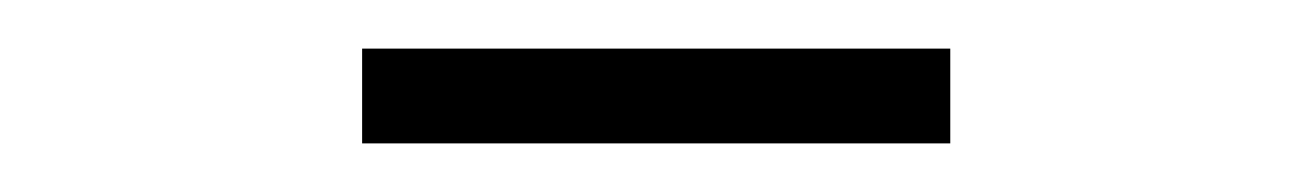

<svg xmlns="http://www.w3.org/2000/svg" viewBox="-20 -763 540 79"><path d="M129 -743V-704H371V-743Z"/></svg>

Font: LINE Seed JP_OTF Thin
Style: Regular
Weight: 250
Designer: LY Corporation & Fontrix & Fontworks
Version: Version 1.007